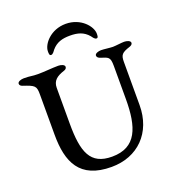

<svg xmlns="http://www.w3.org/2000/svg" viewBox="-142 -895 916 1011"><g transform="rotate(-20 316.0 -389.5)"><path d="M443 -678C449 -670 457 -657 467 -657C477 -657 477 -668 477 -681C477 -721 425 -785 340 -785C255 -785 203 -721 203 -681C203 -668 203 -657 213 -657C223 -657 231 -670 237 -678C264 -710 297 -719 340 -719C383 -719 416 -710 443 -678ZM560 -492C560 -531 569 -541 615 -556C624 -559 632 -564 632 -573C632 -585 612 -591 597 -591C582 -591 548 -586 533 -586C518 -586 483 -591 468 -591C453 -591 433 -585 433 -573C433 -564 441 -558 450 -555C492 -541 503 -542 503 -490V-304C503 -148 469 -44 332 -44C210 -44 181 -124 181 -284V-484C181 -524 205 -542 248 -556C257 -559 263 -564 263 -573C263 -585 243 -591 228 -591C194 -591 149 -586 114 -586C78 -586 74 -591 35 -591C20 -591 0 -585 0 -573C0 -564 7 -559 16 -556C79 -535 86 -530 86 -482V-256C86 -103 132 6 311 6C458 6 560 -95 560 -250Z"/></g></svg>

Font: EB Garamond SC 08
Style: Regular
Weight: 400
Version: Version 0.016